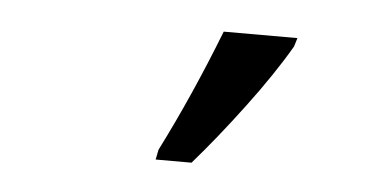

<svg xmlns="http://www.w3.org/2000/svg" viewBox="-29 -858 584 288"><g transform="rotate(5 262.5 -714.0)"><path d="M213 -614H267Q302 -654 341 -706Q380 -758 405 -801L409 -814H298Q259 -714 216 -629Z"/></g></svg>

Font: Noto Serif SemiCondensed Semi
Style: Italic
Weight: 600
Width: 4
Italic angle: -12°
Designer: Monotype Design Team
Foundry: Monotype Imaging Inc.
Version: Version 1.901